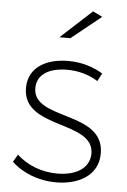

<svg xmlns="http://www.w3.org/2000/svg" viewBox="-53 -782 544 823"><g transform="rotate(5 218.5 -371.0)"><path d="M314 -743 180 -620H227L355 -723ZM358 -447 376 -481C335 -506 285 -522 227 -522C135 -522 56 -482 56 -391C56 -212 364 -279 360 -132C357 -66 294 -37 221 -37C155 -37 92 -61 47 -103L28 -71C76 -25 146 1 219 1C313 1 400 -42 400 -139C400 -323 96 -254 96 -394C96 -456 153 -484 226 -484C276 -484 322 -470 358 -447Z"/></g></svg>

Font: Montserrat ExtraLight
Style: Regular
Weight: 250
Designer: Julieta Ulanovsky
Foundry: Julieta Ulanovsky
Version: Version 4.000